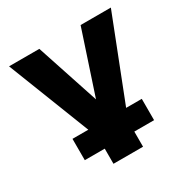

<svg xmlns="http://www.w3.org/2000/svg" viewBox="-157 -678 948 967"><g transform="rotate(-30 317.0 -194.0)"><path d="M403 62V150H231V62H115V-62H207L21 -538H197L317 -175L437 -538H613L427 -62H518V62Z"/></g></svg>

Font: Geist ExtBd
Style: Regular
Weight: 400
Designer: Basement.studio, Andrés Briganti, Mateo Zaragoza
Foundry: Basement.studio, Vercel, Andrés Briganti, Guido Ferreyra, Mateo Zaragoza
Version: Version 1.401